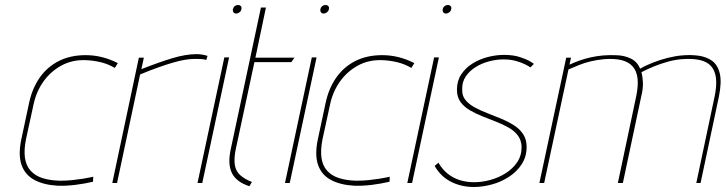

<svg xmlns="http://www.w3.org/2000/svg" viewBox="-20 -730 2895 766"><path d="M438 -459 450 -478Q422 -493 389 -501.5Q356 -510 322 -510Q260 -510 213.5 -486Q167 -462 137.5 -419Q108 -376 96 -319L65 -174Q52 -112 66 -72Q80 -32 117.5 -12Q155 8 211 11Q245 12 281 7.5Q317 3 351 -5L352 -25Q352 -25 341 -22.5Q330 -20 311 -17Q292 -14 268.5 -11.5Q245 -9 219 -9Q179 -10 149.5 -19.5Q120 -29 102 -49Q84 -69 79.5 -100.5Q75 -132 84 -176L114 -314Q125 -365 153.5 -405Q182 -445 225 -468.5Q268 -492 322 -490Q351 -489 381 -482Q411 -475 438 -459Z M803 -491 808 -507Q799 -510 787.5 -512Q776 -514 764 -514Q721 -514 666.5 -497.5Q612 -481 544 -454L554 -500H534L428 0H447L539 -433Q580 -450 612.5 -461.5Q645 -473 671 -480.5Q697 -488 718 -491.5Q739 -495 758 -495Q769 -495 781 -494.5Q793 -494 803 -491Z M768 0H787L894 -501H875ZM929 -710Q922 -710 916.5 -705.5Q911 -701 909 -693Q908 -686 911.5 -681Q915 -676 922 -676Q929 -676 935.5 -681Q942 -686 943 -693Q945 -701 941 -705.5Q937 -710 929 -710Z M920 -132 995 -482H1142L1155 -500H999L1041 -700H1021L900 -132Q888 -74 905.5 -39Q923 -4 975 13L985 -4Q955 -16 938 -31.5Q921 -47 917 -71.5Q913 -96 920 -132Z M1117 0H1136L1243 -501H1224ZM1278 -710Q1271 -710 1265.5 -705.5Q1260 -701 1258 -693Q1257 -686 1260.5 -681Q1264 -676 1271 -676Q1278 -676 1284.5 -681Q1291 -686 1292 -693Q1294 -701 1290 -705.5Q1286 -710 1278 -710Z M1621 -459 1633 -478Q1605 -493 1572 -501.5Q1539 -510 1505 -510Q1443 -510 1396.5 -486Q1350 -462 1320.5 -419Q1291 -376 1279 -319L1248 -174Q1235 -112 1249 -72Q1263 -32 1300.5 -12Q1338 8 1394 11Q1428 12 1464 7.5Q1500 3 1534 -5L1535 -25Q1535 -25 1524 -22.5Q1513 -20 1494 -17Q1475 -14 1451.5 -11.5Q1428 -9 1402 -9Q1362 -10 1332.5 -19.5Q1303 -29 1285 -49Q1267 -69 1262.5 -100.5Q1258 -132 1267 -176L1297 -314Q1308 -365 1336.5 -405Q1365 -445 1408 -468.5Q1451 -492 1505 -490Q1534 -489 1564 -482Q1594 -475 1621 -459Z M1605 0H1624L1731 -501H1712ZM1766 -710Q1759 -710 1753.5 -705.5Q1748 -701 1746 -693Q1745 -686 1748.5 -681Q1752 -676 1759 -676Q1766 -676 1772.5 -681Q1779 -686 1780 -693Q1782 -701 1778 -705.5Q1774 -710 1766 -710Z M2096 -461 2110 -475Q2110 -476 2095 -485Q2080 -494 2053.5 -502.5Q2027 -511 1991 -511Q1959 -511 1926 -502.5Q1893 -494 1865 -476.5Q1837 -459 1820 -433Q1803 -407 1803 -372Q1803 -343 1817 -323.5Q1831 -304 1854 -290.5Q1877 -277 1904.5 -266Q1932 -255 1959 -244.5Q1986 -234 2009 -221Q2032 -208 2046 -189.5Q2060 -171 2061 -144Q2061 -109 2043.5 -83Q2026 -57 1997.5 -39Q1969 -21 1936 -12Q1903 -3 1871 -3Q1841 -3 1814 -11.5Q1787 -20 1765.5 -37.5Q1744 -55 1729 -81L1714 -68Q1738 -26 1779 -5Q1820 16 1870 16Q1905 16 1942 6Q1979 -4 2010.5 -24.5Q2042 -45 2061.5 -75Q2081 -105 2081 -144Q2081 -174 2067 -195Q2053 -216 2030 -230.5Q2007 -245 1979.5 -256.5Q1952 -268 1924.5 -278.5Q1897 -289 1874 -301.5Q1851 -314 1837 -331Q1823 -348 1824 -373Q1823 -403 1838.5 -425.5Q1854 -448 1878.5 -463Q1903 -478 1932 -485.5Q1961 -493 1988 -493Q2017 -493 2039.5 -486.5Q2062 -480 2076.5 -472.5Q2091 -465 2096 -461Z M2831 -345 2758 0H2775L2848 -344Q2860 -403 2851.5 -437.5Q2843 -472 2820 -488Q2797 -504 2765.5 -508Q2734 -512 2702 -509Q2676 -507 2645.5 -499.5Q2615 -492 2585.5 -480.5Q2556 -469 2534 -456Q2522 -484 2497.5 -496Q2473 -508 2444 -509.5Q2415 -511 2389 -509Q2363 -507 2338 -501.5Q2313 -496 2291 -488Q2269 -480 2252 -472L2258 -500H2239L2132 0H2151L2248 -453Q2269 -462 2290 -470.5Q2311 -479 2335.5 -485Q2360 -491 2391 -494Q2432 -497 2460 -490Q2488 -483 2504 -465Q2520 -447 2523.5 -417.5Q2527 -388 2518 -345L2445 0H2465L2538 -344Q2546 -376 2545 -400Q2544 -424 2539 -442Q2562 -454 2589 -465Q2616 -476 2645 -484Q2674 -492 2702 -494Q2743 -497 2772 -490.5Q2801 -484 2817 -466Q2833 -448 2836.5 -418Q2840 -388 2831 -345Z"/></svg>

Font: Advent Pro Thin
Style: Italic
Weight: 250
Italic angle: -12°
Version: Version 3.000